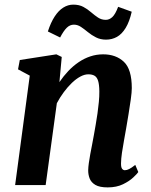

<svg xmlns="http://www.w3.org/2000/svg" viewBox="-20 -804 657 834"><path d="M238.1 -447.4Q255.8 -473.4 276.6 -495.4Q297.4 -517.4 321.4 -533.7Q345.3 -550.1 372.1 -559Q398.8 -568 428.1 -568Q483.5 -568 518 -535.6Q552.5 -503.2 552.5 -421.2Q552.5 -403.9 548.2 -372.9Q543.9 -341.9 538.3 -308Q532.7 -274 528.1 -247Q523.9 -222 518.7 -194.2Q513.5 -166.4 509.7 -140.2Q505.9 -114 505.7 -94.2Q505.5 -76.6 510.6 -70.6Q515.6 -64.6 522.1 -64.6Q531.1 -64.6 541.2 -69.8Q551.4 -74.9 567.6 -87.7L580.7 -56.6Q576.3 -49.7 559.3 -33.6Q542.3 -17.4 514.3 -3.7Q486.3 10 447.7 10Q412.6 10 394.3 -0.8Q376 -11.6 369.4 -28.8Q362.8 -46 363.1 -65.2Q363.4 -78 365.8 -95.5Q368.1 -113.1 372 -133.8Q375.9 -154.4 380.1 -176.1Q384.2 -197.7 387.9 -217.9Q391.5 -238.3 395.7 -262.3Q399.9 -286.2 403.5 -311.5Q407 -336.8 409.4 -361.4Q411.8 -385.9 411.5 -407.7Q411.1 -436.9 406.2 -452.7Q401.3 -468.6 390.9 -474.9Q380.5 -481.2 363.7 -481.2Q347 -481.2 328.6 -471.2Q310.2 -461.2 292.1 -443.8Q274 -426.5 257.2 -403.8Q240.4 -381.2 226.9 -355.7L178.3 0H45.7L109.3 -475.5L58.3 -502.8L66 -543.3L224.8 -568L248.2 -556.6ZM187.9 -667.3Q200.6 -706.6 217.6 -732.5Q234.5 -758.4 255 -771.1Q275.5 -783.9 298.2 -783.9Q323.9 -783.9 342.2 -774Q360.6 -764 375.6 -750.8Q390.7 -737.7 405.8 -727.7Q420.9 -717.8 439.5 -717.8Q455 -717.8 468.1 -730Q481.2 -742.3 493.2 -774.4L552.2 -753.1Q542.3 -709.6 525.9 -682.8Q509.6 -655.9 488 -643.8Q466.4 -631.8 440.4 -631.8Q416.2 -631.8 397 -641.6Q377.8 -651.3 362.1 -664.3Q346.3 -677.3 331.7 -687.1Q317.1 -696.9 301.1 -696.9Q283.5 -696.9 269.7 -683.2Q255.9 -669.5 241.2 -641.2Z"/></svg>

Font: Merriweather Light
Style: Italic
Weight: 300
Italic angle: -7.8°
Designer: Eben Sorkin
Foundry: Eben Sorkin
Version: Version 2.101